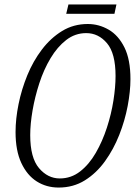

<svg xmlns="http://www.w3.org/2000/svg" viewBox="-20 -833 614 864"><path d="M244 11Q189 11 145.5 -16.5Q102 -44 76 -99.5Q50 -155 50 -239Q50 -298 63.5 -364.5Q77 -431 103 -494.5Q129 -558 168.5 -610Q208 -662 259.5 -693.5Q311 -725 375 -725Q425 -725 469 -699.5Q513 -674 540 -619.5Q567 -565 567 -477Q567 -422 554.5 -356Q542 -290 516.5 -225.5Q491 -161 452.5 -107.5Q414 -54 362 -21.5Q310 11 244 11ZM249 -30Q300 -30 340.5 -61.5Q381 -93 411 -145Q441 -197 461 -258.5Q481 -320 490.5 -381Q500 -442 500 -491Q500 -593 461.5 -638.5Q423 -684 368 -684Q318 -684 278 -653Q238 -622 207.5 -571Q177 -520 157 -458.5Q137 -397 126.5 -336Q116 -275 116 -225Q116 -123 155.5 -76.5Q195 -30 249 -30ZM278 -771 288 -813H504L495 -771Z"/></svg>

Font: Noto Serif ExtraCondensed Light
Style: Italic
Weight: 300
Width: 2
Italic angle: -12°
Designer: Monotype Design Team
Foundry: Monotype Imaging Inc.
Version: Version 2.014; ttfautohint (v1.8.4.7-5d5b)